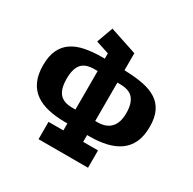

<svg xmlns="http://www.w3.org/2000/svg" viewBox="-163 -869 1079 1075"><g transform="rotate(30 377.0 -331.5)"><path d="M217 40V-72H313V-117H300Q240 -117 190.5 -128Q141 -139 105.5 -164Q70 -189 51 -230.5Q32 -272 32 -332Q32 -392 51 -431.5Q70 -471 104.5 -494Q139 -517 188 -526.5Q237 -536 297 -536H313V-570L228 -598L266 -703L441 -645V-535L458 -534Q518 -532 566.5 -522Q615 -512 649.5 -490Q684 -468 703 -429.5Q722 -391 722 -331Q722 -271 703 -230Q684 -189 649 -164Q614 -139 565.5 -127.5Q517 -116 458 -116H441V-72H537V40ZM291 -207H313V-456H292Q264 -456 243.5 -449Q223 -442 210 -427Q197 -412 190.5 -388.5Q184 -365 184 -332Q184 -289 195.5 -261Q207 -233 231 -220Q255 -207 291 -207ZM441 -207H457Q492 -207 517.5 -220.5Q543 -234 556.5 -261.5Q570 -289 570 -331Q570 -364 563 -387.5Q556 -411 542.5 -426Q529 -441 508 -448Q487 -455 458 -455H441Z"/></g></svg>

Font: Podkova ExtraBold
Style: Regular
Weight: 800
Designer: Ilya Yudin
Foundry: Cyreal (www.cyreal.org)
Version: Version 2.103